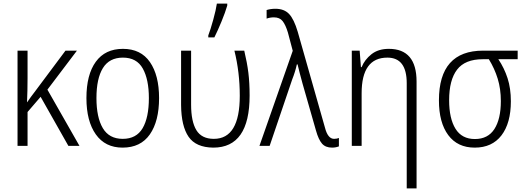

<svg xmlns="http://www.w3.org/2000/svg" viewBox="-20 -815 2934 1073"><path d="M410 -532H346L172 -299Q162 -286 152 -272.5Q142 -259 132 -244H131Q134 -306 134 -380V-532H78V0H134V-189L207 -274L362 0H424L245 -314Z M869 -267Q869 -394 818 -468Q767 -542 667 -542Q568 -542 515.5 -470Q463 -398 463 -267Q463 -138 515.5 -64Q568 10 665 10Q766 10 817.5 -64Q869 -138 869 -267ZM519 -267Q519 -376 555 -434.5Q591 -493 667 -493Q744 -493 778 -432Q812 -371 812 -267Q812 -158 777 -98.5Q742 -39 666 -39Q590 -39 554.5 -99Q519 -159 519 -267Z M1172 10Q1375 10 1375 -281Q1375 -352 1368 -408.5Q1361 -465 1345 -532H1290Q1320 -411 1320 -280Q1320 -39 1175 -39Q1107 -39 1077.5 -87.5Q1048 -136 1048 -230V-532H992V-228Q993 -110 1034 -50.5Q1075 9 1172 10ZM1144 -606H1178Q1197 -644 1218 -695Q1239 -746 1250 -784V-795H1192Q1187 -760 1171.5 -704Q1156 -648 1144 -617Z M1430 0H1487L1613 -371Q1630 -414 1639 -455H1643Q1648 -433 1654.5 -408.5Q1661 -384 1671 -347L1746 -85Q1760 -35 1779.5 -12.5Q1799 10 1836 10Q1856 10 1874 3V-44Q1870 -42 1862.5 -40.5Q1855 -39 1847 -39Q1812 -39 1796 -102L1644 -637Q1623 -708 1595.5 -737Q1568 -766 1519 -766Q1493 -766 1470 -759V-711Q1489 -718 1511 -718Q1543 -718 1559.5 -697Q1576 -676 1589 -633L1616 -531Z M2153 -542Q2094 -542 2056 -512Q2018 -482 2001 -440H1997L1990 -532H1946V0H2001V-294Q2001 -493 2145 -493Q2253 -493 2253 -350V238H2308V-359Q2308 -542 2153 -542Z M2835 -249Q2835 -321 2816.5 -378Q2798 -435 2765 -484H2873V-532H2680Q2433 -532 2433 -254Q2433 -130 2485 -60Q2537 10 2633 10Q2730 10 2782.5 -58.5Q2835 -127 2835 -249ZM2490 -255Q2490 -368 2534.5 -426Q2579 -484 2678 -484H2712Q2744 -432 2761.5 -375Q2779 -318 2779 -250Q2779 -150 2743 -94Q2707 -38 2634 -38Q2561 -38 2525.5 -95.5Q2490 -153 2490 -255Z"/></svg>

Font: Noto Sans UI SemiCondensed Light
Style: Regular
Weight: 300
Width: 4
Designer: Monotype Design Team
Foundry: Monotype Imaging Inc.
Version: Version 1.901